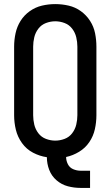

<svg xmlns="http://www.w3.org/2000/svg" viewBox="-20 -763 540 938"><path d="M373 155H420V71H373Q355 71 337.5 63.5Q320 56 311.5 39Q303 22 303 4Q336 -3 366.5 -21.5Q397 -40 416.5 -69Q436 -98 443.5 -132Q451 -166 451 -200V-535Q451 -568 444.5 -600.5Q438 -633 420 -661Q402 -689 375 -708.5Q348 -728 315.5 -735.5Q283 -743 250 -743Q217 -743 185 -735.5Q153 -728 125.5 -708.5Q98 -689 80.5 -661Q63 -633 56 -600.5Q49 -568 49 -535V-200Q49 -164 57.5 -129Q66 -94 87.5 -64Q109 -34 141.5 -17Q174 0 209 5Q209 37 220.5 67Q232 97 256.5 118Q281 139 311.5 147Q342 155 373 155ZM250 -76Q227 -76 204.5 -84.5Q182 -93 167.5 -112Q153 -131 147.5 -154Q142 -177 142 -200V-535Q142 -558 147.5 -581Q153 -604 167.5 -623Q182 -642 204.5 -650.5Q227 -659 250 -659Q273 -659 295.5 -650.5Q318 -642 332.5 -623Q347 -604 352.5 -581Q358 -558 358 -535V-200Q358 -177 352.5 -154Q347 -131 332.5 -112Q318 -93 295.5 -84.5Q273 -76 250 -76Z"/></svg>

Font: Iosevka SS08 Medium
Style: Regular
Weight: 500
Monospace: yes
Designer: Belleve Invis
Foundry: Belleve Invis
Version: Version 3.4.3; ttfautohint (v1.8.3)